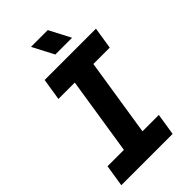

<svg xmlns="http://www.w3.org/2000/svg" viewBox="-264 -963 1045 1045"><g transform="rotate(-45 259.0 -440.0)"><path d="M13 0 33 -126H159L229 -574H103L123 -700H518L498 -574H372L302 -126H428L408 0ZM262 -757 198 -880H327L391 -757Z"/></g></svg>

Font: MuseoModerno Thin SemiBold
Style: Italic
Weight: 600
Italic angle: -9°
Version: Version 1.003